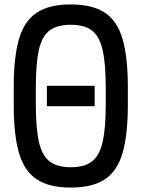

<svg xmlns="http://www.w3.org/2000/svg" viewBox="-20 -834 640 868"><path d="M192 -354V-446H408V-354ZM300 14Q203 14 146.5 -23Q90 -60 66 -142Q42 -224 42 -360V-440Q42 -576 66 -658Q90 -740 146.5 -777Q203 -814 300 -814Q397 -814 453.5 -777Q510 -740 534 -658Q558 -576 558 -440V-360Q558 -224 534 -142Q510 -60 453.5 -23Q397 14 300 14ZM300 -78Q361 -78 395 -103.5Q429 -129 443.5 -190.5Q458 -252 458 -360V-440Q458 -548 443.5 -609.5Q429 -671 395 -696.5Q361 -722 300 -722Q239 -722 204.5 -696.5Q170 -671 156 -609.5Q142 -548 142 -440V-360Q142 -252 156.5 -190.5Q171 -129 205.5 -103.5Q240 -78 300 -78Z"/></svg>

Font: Victor Mono Thin
Style: Regular
Weight: 100
Monospace: yes
Designer: Rune Bjørnerås
Version: Version 1.561;gftools[0.9.30]